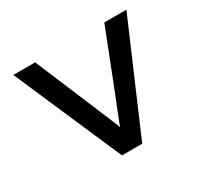

<svg xmlns="http://www.w3.org/2000/svg" viewBox="-146 -892 1138 1084"><g transform="rotate(-30 423.5 -350.0)"><path d="M359 0 55 -700H197L364 -303Q372 -282 383 -256.5Q394 -231 405.5 -204Q417 -177 427 -150.5Q437 -124 445 -99H414Q424 -129 437 -163.5Q450 -198 464.5 -233.5Q479 -269 492 -302L648 -700H792L491 0Z"/></g></svg>

Font: Lexend Giga Medium
Style: Regular
Weight: 500
Designer: Bonnie Shaver-Troup, Thomas Jockin
Foundry: Lexend
Version: Version 1.007